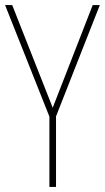

<svg xmlns="http://www.w3.org/2000/svg" viewBox="-20 -734 412 754"><path d="M187 -311 344 -714H372L200 -277V0H174V-276L0 -714H28Z"/></svg>

Font: Noto Sans Myanmar Condensed Thin
Style: Regular
Weight: 100
Width: 3
Designer: Monotype Design Team
Foundry: Monotype Imaging Inc.
Version: Version 2.107; ttfautohint (v1.8.4.7-5d5b)